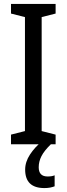

<svg xmlns="http://www.w3.org/2000/svg" viewBox="-20 -734 340 977"><path d="M263 0H36V-49L107 -67V-647L36 -665V-714H263V-665L192 -647V-67L263 -49ZM177 117Q177 164 222 164Q234 164 242.5 162.5Q251 161 258 158V214Q248 218 235 220.5Q222 223 206 223Q108 223 108 129Q108 90 132.5 52.5Q157 15 192 -13L239 0Q205 33 191 60.5Q177 88 177 117Z"/></svg>

Font: Noto Sans Ethiopic Cond
Style: Regular
Weight: 400
Width: 3
Designer: Monotype Design Team
Foundry: Monotype Imaging Inc.
Version: Version 2.102; ttfautohint (v1.8.4.7-5d5b)